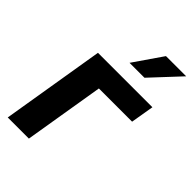

<svg xmlns="http://www.w3.org/2000/svg" viewBox="-223 -839 928 928"><g transform="rotate(45 241.0 -375.0)"><path d="M472.2 -529.3 452.1 -410.6H225.1L157.2 0H12.7L100.1 -529.3ZM242.2 -603 343.8 -750.5H481.9L344.2 -603Z"/></g></svg>

Font: Inter 24pt
Style: Bold Italic
Weight: 700
Italic angle: -9.3988°
Version: Version 4.001;git-66647c0bb